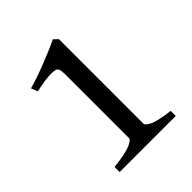

<svg xmlns="http://www.w3.org/2000/svg" viewBox="-173 -717 827 827"><g transform="rotate(-45 240.5 -304.0)"><path d="M80.6 0V-30.8Q157.2 -40 184.8 -52.2Q212.4 -64.5 212.4 -74.7V-454.1Q212.4 -473.6 210.9 -484.6Q209.5 -495.6 203.6 -502Q197.8 -508.3 169.7 -508.5Q141.6 -508.8 77.1 -495.1L65.4 -524.9Q85.9 -530.3 115.7 -540.5Q145.5 -550.8 177.2 -563.2Q209 -575.7 236.6 -587.4Q264.2 -599.1 281.2 -607.9L300.3 -589.8V-74.7Q300.3 -65.4 324.5 -52.7Q348.6 -40 422.4 -30.8V0Z"/></g></svg>

Font: Gentium Book Plus
Style: Regular
Weight: 400
Designer: Victor Gaultney, Annie Olsen, Iska Routamaa, Becca Hirsbrunner
Foundry: SIL International
Version: Version 6.101